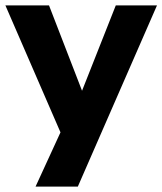

<svg xmlns="http://www.w3.org/2000/svg" viewBox="-31 -513 603 713"><path d="M101 180 209 -55V14L-11 -493H151L286 -144H261L399 -493H552L258 180Z"/></svg>

Font: Nunito Sans 11pt ExtraBold
Style: Regular
Weight: 800
Version: Version 3.101;gftools[0.9.27]